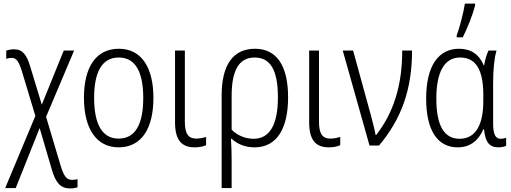

<svg xmlns="http://www.w3.org/2000/svg" viewBox="-20 -815 2863 1075"><path d="M59 -539C40 -539 25 -535 15 -532V-485C23 -489 34 -491 46 -491C72 -491 86 -469 102 -418L178 -166L9 238H68L202 -98L270 134C292 209 319 240 373 240C391 240 403 237 414 234V188C406 190 396 192 384 192C352 192 338 172 319 111L238 -161L395 -532H337L214 -229L150 -440C130 -508 107 -539 59 -539Z M839 -267C839 -437 772 -542 646 -542C519 -542 450 -442 450 -267C450 -95 520 10 644 10C772 10 839 -95 839 -267ZM507 -267C507 -412 551 -493 645 -493C742 -493 782 -406 782 -267C782 -121 739 -39 644 -39C550 -39 507 -123 507 -267Z M1015 -532H960V-130C960 -27 1000 10 1070 10C1094 10 1117 6 1134 -2V-48C1121 -44 1099 -39 1079 -39C1036 -39 1015 -64 1015 -133Z M1593 -270C1593 -450 1527 -542 1408 -542C1284 -542 1221 -451 1221 -280V238H1277V85C1277 43 1276 3 1273 -38H1277C1308 -9 1352 10 1405 10C1528 10 1593 -92 1593 -270ZM1406 -493C1497 -493 1536 -417 1536 -270C1536 -117 1490 -38 1400 -38C1352 -38 1307 -58 1277 -89V-278C1277 -418 1316 -493 1406 -493Z M1766 -532H1711V-130C1711 -27 1751 10 1821 10C1845 10 1868 6 1885 -2V-48C1872 -44 1850 -39 1830 -39C1787 -39 1766 -64 1766 -133Z M1899 -532 2049 0H2102C2229 -151 2287 -316 2287 -532H2232C2232 -333 2182 -182 2086 -59H2083C2078 -89 2065 -137 2057 -168L1957 -532Z M2537 -606H2571C2597 -657 2627 -733 2640 -784V-795H2583C2576 -748 2553 -658 2537 -617ZM2543 10C2619 10 2663 -36 2686 -91H2690C2697 -18 2721 10 2771 10C2788 10 2806 6 2814 1V-44C2805 -40 2793 -38 2783 -38C2756 -38 2741 -60 2741 -123V-348C2741 -430 2748 -491 2760 -532H2715C2704 -508 2695 -478 2691 -450H2688C2663 -510 2617 -542 2550 -542C2436 -542 2366 -448 2366 -263C2366 -84 2430 10 2543 10ZM2553 -38C2466 -38 2423 -113 2423 -263C2423 -410 2467 -493 2556 -493C2644 -493 2686 -425 2686 -284V-249C2686 -121 2646 -38 2553 -38Z"/></svg>

Font: Noto Sans Display SemiCondensed Light
Style: Regular
Weight: 300
Width: 4
Designer: Monotype Design Team
Foundry: Monotype Imaging Inc.
Version: Version 1.900